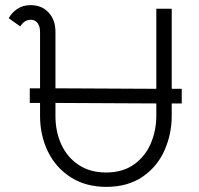

<svg xmlns="http://www.w3.org/2000/svg" viewBox="-20 -718 774 748"><path d="M688 -315H649V-267Q649 -196 621 -132.5Q593 -69 535.5 -29.5Q478 10 394 10Q314 10 255.5 -27.5Q197 -65 166.5 -128Q136 -191 136 -267V-317H96V-374H136V-595Q136 -615 126.5 -628Q117 -641 100 -641Q75 -641 59 -615L14 -647Q25 -668 47 -683Q69 -698 99 -698Q143 -698 169.5 -669Q196 -640 196 -595V-374L589 -372V-684H649V-372H688ZM589 -315 196 -317V-267Q196 -205 219 -155Q242 -105 286.5 -75.5Q331 -46 393 -46Q459 -46 503 -78Q547 -110 568 -160.5Q589 -211 589 -267Z"/></svg>

Font: Bellota
Style: Regular
Weight: 400
Designer: Kemie Guaida
Foundry: Kemie Guaida
Version: Version 4.001